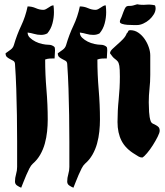

<svg xmlns="http://www.w3.org/2000/svg" viewBox="-20 -717 773 897"><path d="M109 -687Q129 -687 147 -679Q165 -671 182 -671Q189 -671 195 -674.5Q201 -678 206.5 -681.5Q212 -685 217.5 -688.5Q223 -692 230 -692Q231 -684 231.5 -676Q232 -668 232 -660Q232 -634 225 -607.5Q218 -581 201 -561Q188 -554 172 -554Q155 -554 140 -558.5Q125 -563 109 -565Q109 -551 120 -540.5Q131 -530 146 -522.5Q161 -515 177.5 -511.5Q194 -508 205 -508Q224 -508 235 -497Q237 -492 237 -481Q237 -472 236 -462.5Q235 -453 235 -444Q224 -444 213 -443.5Q202 -443 191 -439Q191 -369 197 -298.5Q203 -228 203 -158Q203 -131 200 -102.5Q197 -74 189.5 -46.5Q182 -19 168 5.5Q154 30 133 48Q125 55 117.5 69.5Q110 84 103 100.5Q96 117 89.5 133.5Q83 150 79 160Q69 156 59.5 149.5Q50 143 50 131Q50 114 55 97Q60 80 60 63Q60 6 60 -55.5Q60 -117 59 -179.5Q58 -242 56 -302.5Q54 -363 50 -419Q49 -429 42 -433Q35 -437 27 -441Q19 -445 12.5 -450.5Q6 -456 6 -468Q17 -476 29 -484.5Q41 -493 45 -507Q59 -555 79 -597Q99 -639 109 -687ZM353 -687Q373 -687 391 -679Q409 -671 426 -671Q433 -671 439 -674.5Q445 -678 450.5 -681.5Q456 -685 461.5 -688.5Q467 -692 474 -692Q475 -684 475.5 -676Q476 -668 476 -660Q476 -634 469 -607.5Q462 -581 445 -561Q432 -554 416 -554Q399 -554 384 -558.5Q369 -563 353 -565Q353 -551 364 -540.5Q375 -530 390 -522.5Q405 -515 421.5 -511.5Q438 -508 449 -508Q468 -508 479 -497Q481 -492 481 -481Q481 -472 480 -462.5Q479 -453 479 -444Q468 -444 457 -443.5Q446 -443 435 -439Q435 -369 441 -298.5Q447 -228 447 -158Q447 -131 444 -102.5Q441 -74 433.5 -46.5Q426 -19 412 5.5Q398 30 377 48Q369 55 361.5 69.5Q354 84 347 100.5Q340 117 333.5 133.5Q327 150 323 160Q313 156 303.5 149.5Q294 143 294 131Q294 114 299 97Q304 80 304 63Q304 6 304 -55.5Q304 -117 303 -179.5Q302 -242 300 -302.5Q298 -363 294 -419Q293 -429 286 -433Q279 -437 271 -441Q263 -445 256.5 -450.5Q250 -456 250 -468Q261 -476 273 -484.5Q285 -493 289 -507Q303 -555 323 -597Q343 -639 353 -687ZM621 -697Q641 -693 662.5 -695Q684 -697 704 -692Q707 -686 707 -678Q707 -664 698.5 -650Q690 -636 677.5 -625Q665 -614 649.5 -607Q634 -600 621 -600Q615 -600 602 -600Q589 -600 575 -601Q561 -602 550.5 -605.5Q540 -609 540 -615Q540 -622 543 -627Q546 -632 548 -638Q558 -666 562.5 -675.5Q567 -685 572 -687.5Q577 -690 587.5 -689.5Q598 -689 621 -697ZM582 -575 589 -576Q609 -576 626 -564.5Q643 -553 655.5 -535Q668 -517 675 -496.5Q682 -476 682 -458V-367Q682 -335 678.5 -303Q675 -271 675 -239Q675 -220 676.5 -194Q678 -168 684 -151Q687 -143 694 -139.5Q701 -136 708 -132.5Q715 -129 720.5 -123.5Q726 -118 726 -106Q726 -97 716.5 -78Q707 -59 694 -38.5Q681 -18 667 -1.5Q653 15 645 19Q635 19 627 14Q619 9 611 4Q567 -22 548 -59Q529 -96 529 -147Q529 -200 534.5 -252.5Q540 -305 540 -359Q540 -395 537.5 -409.5Q535 -424 529.5 -430.5Q524 -437 515.5 -443Q507 -449 494 -468Q494 -477 504.5 -487.5Q515 -498 528.5 -509.5Q542 -521 554.5 -534Q567 -547 572 -561Q576 -564 577.5 -568Q579 -572 582 -575Z"/></svg>

Font: CAT Schmalfette Thannhaeuser
Style: Regular
Weight: 700
Designer: Peter Wiegel nach Herbert Thanhaeuser 1939/40
Foundry: CAT-Fonts, Peter Wiegel
Version: Version 1.000